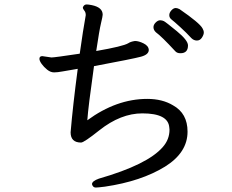

<svg xmlns="http://www.w3.org/2000/svg" viewBox="-20 -794 1040 862"><path d="M790 -555Q774 -555 766 -565Q705 -631 680 -649Q669 -659 669 -672Q669 -683 679 -693Q689 -703 699 -703Q708 -703 716 -699Q724 -695 774 -654Q824 -613 824 -590Q824 -555 790 -555ZM839 -623Q817 -647 789 -672.5Q761 -698 750.5 -706Q740 -714 740 -726Q740 -737 749.5 -747.5Q759 -758 769 -758Q776 -758 786 -753Q876 -691 889 -667Q895 -657 895 -648Q895 -638 886.5 -625Q878 -612 864 -612Q850 -612 839 -623ZM410 48Q397 48 393 33Q393 19 424 8Q643 -55 711 -134Q741 -168 741 -212L740 -222Q735 -285 619 -285Q522 -285 426 -209Q357 -154 344 -154Q297 -154 297 -200Q307 -319 329 -485Q286 -478 262 -473.5Q238 -469 223 -469Q207 -469 192 -481Q177 -493 167 -507Q157 -521 157 -530Q157 -542 170 -542L211 -536Q225 -536 338 -553Q353 -660 365 -726Q365 -739 358.5 -746.5Q352 -754 352 -761Q357 -774 369 -774Q377 -774 392 -771Q441 -761 441 -728Q441 -721 433.5 -690Q426 -659 412 -565Q533 -586 556 -600Q566 -607 586 -610Q603 -610 625 -599Q647 -588 648 -570Q648 -549 613 -539.5Q578 -530 402 -497Q376 -313 372 -254Q503 -350 641 -350Q709 -350 757 -321Q822 -285 822 -203Q822 -109 721 -46Q614 20 451 44Q419 48 410 48Z"/></svg>

Font: LXGW WenKai Medium
Style: Regular
Weight: 500
Designer: LXGW / Fontworks Inc.
Foundry: LXGW / Fontworks Inc.
Version: Version 1.501; October 10, 2024